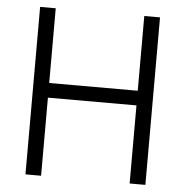

<svg xmlns="http://www.w3.org/2000/svg" viewBox="-51 -746 769 796"><g transform="rotate(5 333.5 -348.5)"><path d="M583 0H517.5V-325H149V0H84V-697H149V-386H517.5V-697H583Z"/></g></svg>

Font: Acari Sans Neue
Style: Regular
Weight: 400
Designer: Alfredo Marco Pradil (font), Cristiano Sobral (main changes)
Foundry: Hanken Design Co. (font), Cristiano Sobral (main changes)
Version: Version 2.459;March 19, 2022;FontCreator 14.0.0.2808 64-bit;